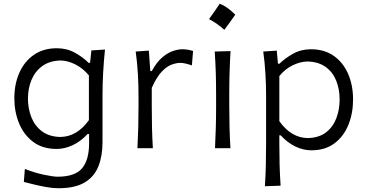

<svg xmlns="http://www.w3.org/2000/svg" viewBox="-20 -792 1962 1026"><path d="M292 213.9Q263.2 213.9 228.5 207.8Q193.8 201.7 161.6 193.8Q129.4 186 107.4 180.2L112.8 110.8Q166.5 131.8 216.3 142.1Q266.1 152.3 286.6 152.3Q380.4 152.3 418.2 107.7Q456.1 63 456.1 -26.9V-75.7H447.8Q411.1 -36.1 368.4 -16.1Q325.7 3.9 282.7 3.9Q207.5 3.9 157.2 -33.9Q106.9 -71.8 81.8 -133.3Q56.6 -194.8 56.6 -266.6Q56.6 -342.8 83.5 -403.3Q110.4 -463.9 161.1 -499Q211.9 -534.2 283.7 -534.2Q336.9 -534.2 379.9 -510.5Q422.9 -486.8 453.1 -456.5H461.4L468.3 -522.5L541 -527.3Q534.7 -466.3 531.2 -404.3Q527.8 -342.3 527.8 -283.7V-31.7Q527.8 42 505.6 97.4Q483.4 152.8 431.9 183.3Q380.4 213.9 292 213.9ZM302.2 -60.1Q391.1 -61 455.1 -149.9V-389.2Q422.9 -427.7 382.1 -448Q341.3 -468.3 303.7 -468.8Q245.6 -467.3 206.8 -439.5Q168 -411.6 148.7 -366Q129.4 -320.3 129.4 -264.6Q129.4 -211.4 147.7 -165.3Q166 -119.1 204.3 -90.3Q242.7 -61.5 302.2 -60.1Z M714.4 0Q717.3 -57.6 718.8 -111.1Q720.2 -164.6 720.2 -228.5V-280.8Q720.2 -337.4 716.8 -397.5Q713.4 -457.5 705.1 -516.6L775.4 -521.5L783.2 -412.1H791Q816.9 -459.5 846.2 -484.6Q875.5 -509.8 903.8 -519.3Q932.1 -528.8 954.6 -528.8Q982.9 -528.8 1011.7 -519.5L1005.4 -442.4Q989.7 -448.2 973.1 -452.1Q956.5 -456.1 942.9 -456.1Q924.8 -456.1 899.2 -447.5Q873.5 -439 845.5 -410.4Q817.4 -381.8 791 -322.3V-226.1Q791 -164.1 792.2 -110.8Q793.5 -57.6 796.9 0Z M1154.5 -772.2Q1192.7 -757.7 1237.3 -713.7Q1208.2 -671.8 1178.7 -632.6Q1160.4 -649.2 1139.8 -663.7Q1119.1 -678.2 1097.1 -690Q1112.1 -710.4 1125.8 -730.6Q1139.5 -750.7 1154.5 -772.2ZM1128.9 0Q1131.8 -57.6 1133.3 -111.1Q1134.8 -164.6 1134.8 -228.5V-280.8Q1134.8 -348.6 1133.1 -403.8Q1131.3 -459 1127.4 -516.6L1211.9 -519Q1208.5 -460.9 1206.8 -405Q1205.1 -349.1 1205.1 -280.8V-228.5Q1205.1 -164.6 1206.5 -111.1Q1208 -57.6 1211.4 0Z M1395.5 203.1Q1399.4 145.5 1400.6 90.3Q1401.9 35.2 1401.9 -28.8V-280.8Q1401.9 -337.4 1398.4 -397.5Q1395 -457.5 1386.7 -516.6L1459 -521.5L1465.3 -451.7H1473.6Q1503.9 -481.4 1546.4 -505.1Q1588.9 -528.8 1641.6 -528.8Q1712.9 -528.8 1763.2 -493.7Q1813.5 -458.5 1840.1 -397.7Q1866.7 -336.9 1866.7 -259.8Q1866.7 -187.5 1842 -125.7Q1817.4 -64 1767.8 -26.4Q1718.3 11.2 1643.6 11.2Q1601.1 11.2 1558.6 -9Q1516.1 -29.3 1480 -68.8H1472.7V-26.4Q1472.7 35.6 1474.1 89.1Q1475.6 142.6 1479.5 200.2ZM1625 -54.2Q1684.6 -55.7 1722.2 -84.7Q1759.8 -113.8 1777.3 -160.2Q1794.9 -206.5 1794.9 -259.8Q1794.9 -315.9 1776.4 -361.6Q1757.8 -407.2 1719.7 -434.6Q1681.6 -461.9 1623 -463.4Q1585.9 -462.9 1545.4 -443.8Q1504.9 -424.8 1472.7 -385.7V-144.5Q1536.1 -55.2 1625 -54.2Z"/></svg>

Font: Pinar-FD Regular
Style: FD-Regular
Weight: 400
Designer: Amin Abedi
Version: Version 3.000